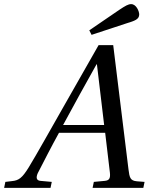

<svg xmlns="http://www.w3.org/2000/svg" viewBox="-43 -911 721 931"><path d="M390 -764 401 -742 571 -798C610 -810 632 -817 632 -841C632 -856 618 -891 593 -891C579 -891 565 -883 535 -863ZM-23 0H202L208 -29L153 -34C133 -36 131 -50 140 -71C173 -135 206 -200 243 -267H467L490 -73C493 -44 485 -36 465 -34L412 -29L406 0H652L658 -29L620 -32C589 -35 585 -49 580 -90L506 -692H435L267 -397C216 -308 133 -159 96 -99C64 -47 47 -36 16 -33L-17 -29ZM263 -305C316 -404 371 -502 425 -599H427L462 -305Z"/></svg>

Font: Heuristica
Style: Italic
Weight: 400
Italic angle: -13°
Version: Version 1.0.1